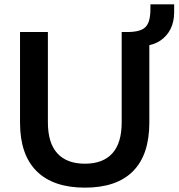

<svg xmlns="http://www.w3.org/2000/svg" viewBox="-20 -852 820 882"><path d="M370 10Q225 10 148.5 -65.5Q72 -141 72 -289V-705H200V-290Q200 -195 243.5 -147.5Q287 -100 370 -100Q453 -100 496 -147.5Q539 -195 539 -290V-705H666V-289Q666 -141 591 -65.5Q516 10 370 10ZM644 -641 573 -686V-705Q609 -706 630.5 -715.5Q652 -725 661.5 -748Q671 -771 671 -811V-832H780V-795Q780 -752 763.5 -719Q747 -686 716.5 -665.5Q686 -645 644 -641Z"/></svg>

Font: Nunito Sans 12pt ExtraLight
Style: Regular
Weight: 200
Version: Version 3.101;gftools[0.9.27]